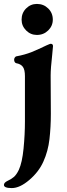

<svg xmlns="http://www.w3.org/2000/svg" viewBox="-56 -671 342 978"><path d="M0 0ZM-36 271Q-36 259 -17 250Q1 242 14.5 230.5Q28 219 40 194Q57 157 64 85.5Q71 14 71 -52V-283Q71 -316 60.5 -330.5Q50 -345 27 -349Q22 -350 19 -355Q16 -360 16 -367Q16 -373 19.5 -378Q23 -383 27 -384Q71 -392 105.5 -406Q140 -420 181 -440Q199 -448 202 -448Q214 -448 214 -436L210 -393Q202 -323 202 -286L203 -91Q203 -24 196 37.5Q189 99 165 152Q142 204 93.5 245.5Q45 287 4 287Q-36 287 -36 271ZM54 -571Q54 -605 77 -628Q100 -651 132 -651Q166 -651 189.5 -628Q213 -605 213 -571Q213 -539 189.5 -516Q166 -493 132 -493Q100 -493 77 -516Q54 -539 54 -571Z"/></svg>

Font: EB Garamond
Style: Bold
Weight: 700
Designer: Georg Duffner and Octavio Pardo
Foundry: Georg Duffner
Version: Version 1.000; ttfautohint (v1.6)